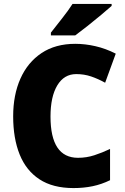

<svg xmlns="http://www.w3.org/2000/svg" viewBox="-20 -998 637 977"><path d="M368 -621Q306 -621 271.5 -563.5Q237 -506 237 -405Q237 -195 377 -195Q420 -195 460 -208Q500 -221 540 -240V-81Q497 -60 451.5 -50.5Q406 -41 354 -41Q249 -41 181 -85.5Q113 -130 80 -212Q47 -294 47 -406Q47 -515 84 -598Q121 -681 191.5 -728Q262 -775 363 -775Q413 -775 465.5 -763Q518 -751 569 -725L515 -577Q479 -597 443.5 -609Q408 -621 368 -621ZM548 -968Q528 -950 494.5 -922Q461 -894 425 -865.5Q389 -837 363 -818H239V-832Q264 -864 296 -904.5Q328 -945 349 -978H548Z"/></svg>

Font: Noto Sans Tamil UI SemiCondensed Black
Style: Regular
Weight: 900
Width: 4
Designer: Jelle Bosma - Monotype Design Team
Foundry: Monotype Imaging Inc.
Version: Version 2.004; ttfautohint (v1.8.4.7-5d5b)